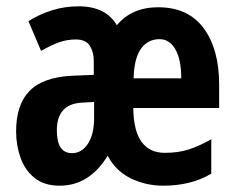

<svg xmlns="http://www.w3.org/2000/svg" viewBox="-20 -578 745 608"><path d="M481 -555Q576 -555 625 -488.5Q674 -422 674 -310V-236H402Q403 -163 428.5 -128.5Q454 -94 502 -94Q545 -94 578.5 -105Q612 -116 649 -137V-28Q585 10 497 10Q441 10 393.5 -13.5Q346 -37 321 -85Q263 10 169 10Q120 10 89.5 -14.5Q59 -39 45 -78.5Q31 -118 31 -162Q31 -246 73 -289.5Q115 -333 206 -338L277 -341V-385Q277 -413 264.5 -433Q252 -453 220 -453Q193 -453 168.5 -444.5Q144 -436 110 -417L70 -511Q105 -533 145 -545.5Q185 -558 229 -558Q315 -558 350 -498Q397 -555 481 -555ZM485 -454Q449 -454 427 -424.5Q405 -395 403 -330H554Q554 -389 535.5 -421.5Q517 -454 485 -454ZM240 -253Q160 -249 160 -165Q160 -93 208 -93Q239 -93 258.5 -123Q278 -153 278 -204V-255Z"/></svg>

Font: Noto Sans Telugu ExtraCondensed
Style: Bold
Weight: 700
Width: 2
Designer: Jelle Bosma - Monotype Design Team
Foundry: Monotype Imaging Inc.
Version: Version 2.005; ttfautohint (v1.8.4.7-5d5b)